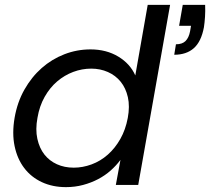

<svg xmlns="http://www.w3.org/2000/svg" viewBox="-20 -760 863 789"><path d="M823 -740Q824 -714 822.5 -691Q821 -668 818 -648Q807 -589 776.5 -562Q746 -535 696 -535L703 -578Q729 -578 742.5 -591.5Q756 -605 761 -631L765 -654H716L731 -740ZM40 -276Q51 -340 80.5 -392Q110 -444 151.5 -480.5Q193 -517 244.5 -537Q296 -557 352 -557Q417 -557 466 -527.5Q515 -498 536 -450L587 -740H679L548 0H456L475 -103Q458 -80 435 -59.5Q412 -39 383.5 -24Q355 -9 321.5 0Q288 9 251 9Q196 9 152 -11.5Q108 -32 79.5 -69.5Q51 -107 40 -159.5Q29 -212 40 -276ZM505 -275Q514 -323 505.5 -360.5Q497 -398 476 -424Q455 -450 423.5 -464Q392 -478 355 -478Q317 -478 281 -464.5Q245 -451 215 -425.5Q185 -400 163.5 -362Q142 -324 134 -276Q125 -228 133.5 -189.5Q142 -151 162.5 -125Q183 -99 214 -85Q245 -71 283 -71Q320 -71 356.5 -84.5Q393 -98 423 -124.5Q453 -151 474.5 -189Q496 -227 505 -275Z"/></svg>

Font: SVN-Poppins
Style: Italic
Weight: 400
Italic angle: -10°
Designer: Ninad Kale (Devanagari), Jonny Pinhorn (Latin)
Foundry: Indian Type Foundry
Version: Version 3.002 2017; ttfautohint (v1.8.3)